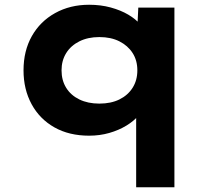

<svg xmlns="http://www.w3.org/2000/svg" viewBox="-20 -562 893 808"><path d="M553 226V-139L588 -127Q584 -101 564 -77Q544 -53 512 -33.5Q480 -14 440 -2.5Q400 9 355 9Q271 9 209 -26Q147 -61 113 -123.5Q79 -186 79 -266Q79 -348 114 -410Q149 -472 212 -507Q275 -542 355 -542Q404 -542 446 -530.5Q488 -519 519.5 -500.5Q551 -482 570.5 -459Q590 -436 592 -411L556 -405L562 -530H714V226ZM398 -126Q447 -126 482.5 -143.5Q518 -161 538 -192.5Q558 -224 558 -266Q558 -308 538 -339Q518 -370 482.5 -388Q447 -406 398 -406Q350 -406 314 -388Q278 -370 258.5 -338.5Q239 -307 239 -266Q239 -224 258.5 -192.5Q278 -161 314 -143.5Q350 -126 398 -126Z"/></svg>

Font: Lexend Giga
Style: Bold
Weight: 700
Version: Version 1.007